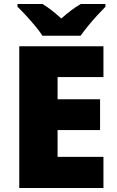

<svg xmlns="http://www.w3.org/2000/svg" viewBox="-20 -947 589 967"><path d="M501 0H77V-714H501V-559H270V-447H484V-292H270V-157H501ZM194 -767Q179 -790 156.5 -817Q134 -844 110.5 -869.5Q87 -895 68 -913V-927H194Q220 -911 241.5 -894Q263 -877 289 -854Q315 -877 338 -894.5Q361 -912 387 -927H511V-913Q494 -896 470.5 -870.5Q447 -845 424.5 -817.5Q402 -790 386 -767Z"/></svg>

Font: Noto Sans Gurmukhi UI Black
Style: Regular
Weight: 900
Designer: Jelle Bosma - Monotype Design Team
Foundry: Monotype Imaging Inc.
Version: Version 2.004; ttfautohint (v1.8.4.7-5d5b)